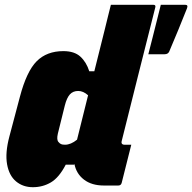

<svg xmlns="http://www.w3.org/2000/svg" viewBox="-20 -770 801 800"><path d="M244 -557Q290 -557 315 -534Q340 -511 352 -473H373Q384 -517 395 -561Q406 -605 417 -649Q423 -674 429 -698Q435 -722 442 -750H619Q630 -750 627 -739Q592 -600 556 -457.5Q520 -315 487 -182Q485 -174 489 -170Q492 -167 498 -167H527Q517 -127 507 -87.5Q497 -48 487 -8Q484 3 473 3H413Q362 3 330 -21.5Q298 -46 290 -87L289 -84H254Q226 -30 192 -10Q158 10 117 10Q76 10 47 -14Q18 -38 9.5 -85.5Q1 -133 19 -201L63 -367Q91 -473 133 -515Q175 -557 244 -557ZM666 -544H598Q608 -583 616 -614.5Q624 -646 632 -678Q640 -710 650 -750H752Q765 -750 759 -735Q739 -684 722.5 -644.5Q706 -605 685 -555Q680 -544 666 -544ZM224 -178Q229 -172 234.5 -169.5Q240 -167 251 -167Q275 -167 301 -188Q312 -234 324 -280.5Q336 -327 347 -373Q327 -391 306 -391Q284 -391 271 -376.5Q258 -362 250 -330L221 -213Q215 -187 224 -178Z"/></svg>

Font: Recursive Mn Lnr St Blk
Style: Italic
Weight: 900
Italic angle: -15°
Monospace: yes
Version: Version 1.079;hotconv 1.0.112;makeotfexe 2.5.65598; ttfautoh